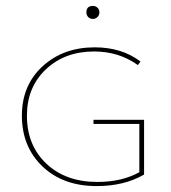

<svg xmlns="http://www.w3.org/2000/svg" viewBox="-20 -624 578 649"><path d="M294 -560Q284 -560 278 -566.5Q272 -573 272 -582Q272 -604 294 -604Q303 -604 309.5 -598Q316 -592 316 -582Q316 -573 309.5 -566.5Q303 -560 294 -560ZM296 -219H467V-34Q400 5 307 5Q193 5 123.5 -61.5Q54 -128 54 -233Q54 -336 124 -400Q194 -464 300 -464Q392 -464 455 -416L446 -404Q382 -450 298 -450Q199 -450 135 -389.5Q71 -329 71 -233Q71 -133 136.5 -71Q202 -9 309 -9Q392 -9 451 -42V-205H296Z"/></svg>

Font: EauTestSC Thin
Style: Regular
Weight: 250
Designer: Christian Thalmann (Catharsis Fonts)
Version: Version 0.001;PS 000.001;hotconv 1.0.88;makeotf.lib2.5.64775